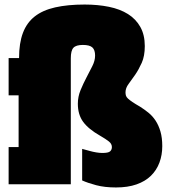

<svg xmlns="http://www.w3.org/2000/svg" viewBox="-20 -812 747 846"><path d="M342 -156 375 -147Q389 -143 404 -140.5Q419 -138 431 -138Q457 -138 465 -145Q473 -152 473 -164Q473 -178 460 -188.5Q447 -199 421 -214Q370 -243 346.5 -275Q323 -307 323 -355Q323 -386 335 -415Q347 -444 361 -470.5Q375 -497 387 -521Q399 -545 399 -567Q399 -592 387 -603Q375 -614 345 -614Q315 -614 303.5 -601.5Q292 -589 292 -555V0H18V-164H62V-392H18V-556H64Q64 -622 81 -667Q98 -712 133 -739.5Q168 -767 223 -779.5Q278 -792 353 -792Q411 -792 460 -782Q509 -772 544 -750Q579 -728 598.5 -693Q618 -658 618 -609Q618 -565 604.5 -535Q591 -505 575.5 -482.5Q560 -460 546.5 -442Q533 -424 533 -405Q533 -397 535 -390.5Q537 -384 544 -377.5Q551 -371 563.5 -362.5Q576 -354 597 -342Q616 -330 634 -315.5Q652 -301 665.5 -280.5Q679 -260 687 -232.5Q695 -205 695 -168Q695 -129 682.5 -95.5Q670 -62 645 -37.5Q620 -13 581.5 0.5Q543 14 491 14Q441 14 403.5 4Q366 -6 342 -17Z"/></svg>

Font: Alfa Slab One
Style: Regular
Weight: 400
Designer: JM Sole
Foundry: JM Sole
Version: Version 1.001